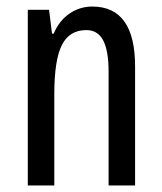

<svg xmlns="http://www.w3.org/2000/svg" viewBox="-20 -567 496 587"><path d="M393 -364V0H312V-348Q312 -412 295.5 -443.5Q279 -475 244 -475Q192 -475 169 -429Q146 -383 146 -279V0H65V-537H130L139 -464H144Q161 -504 192.5 -525.5Q224 -547 262 -547Q393 -547 393 -364Z"/></svg>

Font: Noto Sans UI Cond
Style: Regular
Weight: 400
Width: 3
Designer: Monotype Design Team
Foundry: Monotype Imaging Inc.
Version: Version 1.001